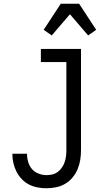

<svg xmlns="http://www.w3.org/2000/svg" viewBox="-20 -996 540 1024"><path d="M228 8Q204 8 180 3.5Q156 -1 134.5 -12Q113 -23 96 -41Q79 -59 68 -80.5Q57 -102 51.5 -126Q46 -150 46 -174V-176H124V-175Q124 -153 130.5 -131.5Q137 -110 151 -94Q165 -78 186 -70Q207 -62 228 -62Q245 -62 260.5 -66Q276 -70 289 -80Q302 -90 311 -103.5Q320 -117 325 -132Q330 -147 332 -163Q334 -179 334 -195V-665H198V-735H412V-195Q412 -169 408 -143.5Q404 -118 394 -94Q384 -70 367 -49.5Q350 -29 328 -16Q306 -3 280 2.5Q254 8 228 8ZM256 -807 213 -837 304 -976H402L493 -837L450 -807L353 -920Z"/></svg>

Font: Iosevka Fuck
Style: Regular
Weight: 400
Monospace: yes
Designer: Belleve Invis
Foundry: Belleve Invis
Version: Version 28.0.7; ttfautohint (v1.8.3)